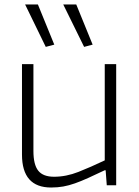

<svg xmlns="http://www.w3.org/2000/svg" viewBox="-20 -826 620 856"><path d="M184 -617 92 -806H149L222 -627ZM355 -617 262 -806H320L393 -627ZM208 10Q78 10 78 -137V-540H129V-153Q129 -92 150.5 -65Q172 -38 221 -38Q275 -38 329.5 -59.5Q384 -81 447 -111V-540H498V0H456L451 -67H447Q405 -47 373 -32.5Q341 -18 314 -8.5Q287 1 262 5.5Q237 10 208 10Z"/></svg>

Font: Encode Sans Normal
Style: ExtraLight
Weight: 200
Designer: Pablo Impallari, Andres Torresi
Foundry: Pablo Impallari, Andres Torresi
Version: Version 1.000; ttfautohint (v1.00) -l 8 -r 50 -G 200 -x 14 -